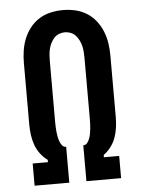

<svg xmlns="http://www.w3.org/2000/svg" viewBox="-53 -785 606 827"><g transform="rotate(-5 250.0 -371.5)"><path d="M63 0V-96H129V-106Q111 -119 97.5 -137Q84 -155 76.5 -176Q69 -197 66 -219.5Q63 -242 63 -264V-530Q63 -557 67 -583.5Q71 -610 81 -635Q91 -660 108 -681.5Q125 -703 147.5 -717Q170 -731 196.5 -737Q223 -743 250 -743Q277 -743 303.5 -737Q330 -731 352.5 -717Q375 -703 392 -681.5Q409 -660 419 -635Q429 -610 433 -583.5Q437 -557 437 -530V-264Q437 -242 434 -219.5Q431 -197 423.5 -176Q416 -155 402.5 -137Q389 -119 371 -106V-96H437V0H287V-155Q298 -155 304.5 -163.5Q311 -172 314.5 -182Q318 -192 320 -202Q322 -212 323 -222.5Q324 -233 324.5 -243.5Q325 -254 325 -264V-530Q325 -543 324 -556Q323 -569 320 -581.5Q317 -594 311 -606Q305 -618 296.5 -627.5Q288 -637 275.5 -642Q263 -647 250 -647Q237 -647 224.5 -642Q212 -637 203.5 -627.5Q195 -618 189 -606Q183 -594 180 -581.5Q177 -569 176 -556Q175 -543 175 -530V-264Q175 -254 175.5 -243.5Q176 -233 177 -222.5Q178 -212 180 -202Q182 -192 185.5 -182Q189 -172 195.5 -163.5Q202 -155 213 -155V0Z"/></g></svg>

Font: Iosevka Curly Slab
Style: Bold
Weight: 700
Monospace: yes
Designer: Belleve Invis
Foundry: Belleve Invis
Version: Version 22.1.2; ttfautohint (v1.8.4)